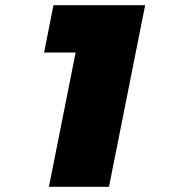

<svg xmlns="http://www.w3.org/2000/svg" viewBox="-20 -720 656 740"><path d="M400 0H168.5L271.5 -517.5H150L186 -700H539.5Z"/></svg>

Font: Argentum Sans Black
Style: Italic
Weight: 900
Italic angle: -11°
Designer: Julieta Ulanovsky (font), Cristiano Sobral (main changes and remaster)
Foundry: Julieta Ulanovsky (font), Cristiano Sobral (main changes and remaster)
Version: Version 2.007;June 15, 2022;FontCreator 14.0.0.2814 64-bit; 